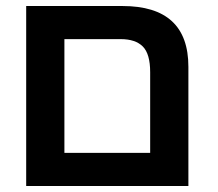

<svg xmlns="http://www.w3.org/2000/svg" viewBox="-20 -618 723 638"><path d="M67 0H606V-396Q606 -598 387 -598H67ZM194 -110V-488H381Q430 -488 454.5 -463.5Q479 -439 479 -378V-110Z"/></svg>

Font: Noto Sans Hebrew Semi
Style: Regular
Weight: 600
Designer: Monotype Design Team
Foundry: Monotype Imaging Inc.
Version: Version 1.902